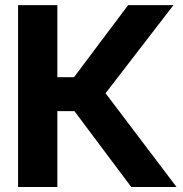

<svg xmlns="http://www.w3.org/2000/svg" viewBox="-20 -748 731 768"><path d="M52.3 -727.5H209.4V-439.1H276L492.5 -727.5H673.9L402.2 -375L686.2 0H505L277.7 -303.5H209.4V0H52.3Z"/></svg>

Font: Intratopia Thin
Style: Regular
Weight: 100
Designer: Rasmus Andersson
Foundry: rsms
Version: Version 3.000;Glyphs 3.2.3 (3260)